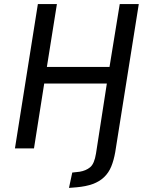

<svg xmlns="http://www.w3.org/2000/svg" viewBox="-20 -725 718 938"><path d="M317 193 333 118 369 114Q400 109 420.5 92Q441 75 449 25L502 -317H196L146 0H53L165 -705H258L209 -398H515L565 -705H658L543 18Q536 58 523.5 88.5Q511 119 488.5 140.5Q466 162 433 174Q400 186 354 190Z"/></svg>

Font: Nunito Sans 7pt Condensed Medium
Style: Italic
Weight: 500
Width: 3
Italic angle: -9°
Designer: Vernon Adams
Foundry: Vernon Adams
Version: Version 3.101;gftools[0.9.27]